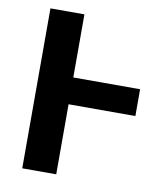

<svg xmlns="http://www.w3.org/2000/svg" viewBox="-79 -755 681 818"><g transform="rotate(10 261.0 -346.0)"><path d="M509 -303H220V0H73V-692H220V-419H509Z"/></g></svg>

Font: Fira Sans SemiBold
Style: Regular
Weight: 600
Designer: bBox Type GmbH & Carrois Corporate GbR & Edenspiekermann AG
Foundry: bBox Type GmbH & Carrois Corporate GbR & Edenspiekermann AG
Version: Version 4.301;PS 004.301;hotconv 1.0.88;makeotf.lib2.5.64775